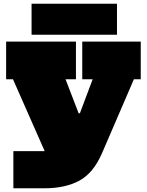

<svg xmlns="http://www.w3.org/2000/svg" viewBox="-20 -804 791 1034"><path d="M423 -580H738V-377H701L529 22Q482.5 128.5 406.8 169.2Q331 210 219 210H52V10H219Q254.5 10 274.5 -2.8Q294.5 -15.5 305 -40L402 -52L252 81L50 -377H13V-580H389V-377H333L454 -63L324 -194H458L361 -63L479 -377H423ZM610 -784V-617H150V-784Z"/></svg>

Font: Hepta Slab ExtraLight Black
Style: Regular
Weight: 900
Version: Version 1.102